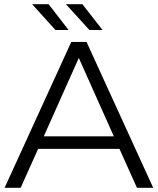

<svg xmlns="http://www.w3.org/2000/svg" viewBox="-20 -901 757 921"><path d="M553 -187H163L79 0H2L322 -700H395L715 0H637ZM526 -247 358 -623 190 -247ZM134 -881H213L309 -757H246ZM296 -881H375L472 -757H409Z"/></svg>

Font: APTA Sans Regular
Style: Regular
Weight: 400
Version: Version 7.200